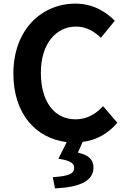

<svg xmlns="http://www.w3.org/2000/svg" viewBox="-20 -774 696 1062"><path d="M284 268C419 262 497 228 497 153C497 106 467 83 411 70L437 11C514 1 578 -35 629 -95L550 -187C511 -144 462 -114 398 -114C281 -114 206 -211 206 -372C206 -531 289 -627 401 -627C457 -627 500 -601 538 -565L615 -659C567 -709 493 -754 398 -754C211 -754 54 -611 54 -367C54 -139 183 -8 349 12L303 104C371 114 390 130 390 154C390 187 362 200 272 206Z"/></svg>

Font: Noto Sans Mono CJK SC
Style: Bold
Weight: 700
Designer: Ryoko NISHIZUKA 西塚涼子 (kana, bopomofo & ideographs); Paul D. Hunt (Latin, Greek & Cyrillic); Sandoll Communications 산돌커뮤니
Foundry: Adobe
Version: Version 2.004;hotconv 1.0.118;makeotfexe 2.5.65603